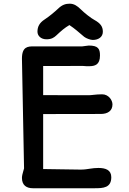

<svg xmlns="http://www.w3.org/2000/svg" viewBox="-20 -1001 685 1021"><path d="M96.7 -55.2C96.7 -15.1 121.6 0 154.8 0H483.4C528.8 0 571.8 -2 571.8 -58.6C571.8 -97.2 541.5 -107.9 502.9 -107.9C486.3 -107.9 472.7 -106 459 -104C444.3 -101.6 428.2 -99.1 408.7 -99.1C337.9 -99.1 273.4 -102.1 209.5 -102.1V-394.5L516.1 -395C552.2 -395 578.1 -411.1 578.1 -445.8C578.1 -467.8 558.1 -499.5 522.9 -499.5C504.9 -499.5 488.8 -498 477.1 -496.6C468.3 -495.6 458.5 -494.6 451.2 -494.6C234.4 -494.6 222.2 -494.6 209.5 -495.1V-649.9H254.9C273.4 -649.9 293.5 -650.4 419.9 -650.4C432.6 -648.9 445.3 -648.9 452.6 -648.9C484.9 -648.9 511.7 -656.2 511.7 -706.1C511.7 -741.2 502 -758.8 452.6 -758.8C446.8 -758.8 429.2 -755.4 417.5 -754.4H160.2C128.9 -754.4 96.7 -753.9 96.7 -689.5L107.9 -105.5L103.5 -89.8C100.6 -79.6 96.7 -66.4 96.7 -55.2ZM227.1 -792C253.9 -792 267.1 -801.3 278.3 -811.5C307.1 -838.4 322.8 -852.1 349.1 -867.7C377.9 -848.6 397 -831.1 427.7 -805.2C438.5 -796.9 460.4 -788.6 473.6 -788.6C503.9 -788.6 526.9 -804.7 526.9 -832C526.9 -858.9 515.6 -876.5 481 -895.5C464.8 -903.8 428.7 -932.1 409.7 -951.2C391.1 -969.7 373.5 -981.4 350.6 -981.4C329.1 -981.4 310.1 -975.6 288.6 -954.6C271 -938 240.7 -912.6 217.3 -897.5C189.9 -879.9 179.2 -858.9 179.2 -832.5C179.2 -811 197.3 -792 227.1 -792Z"/></svg>

Font: Autour One
Style: Regular
Weight: 400
Designer: Eben Sorkin
Foundry: Eben Sorkin
Version: Version 1.002